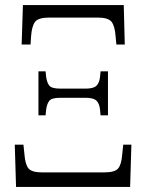

<svg xmlns="http://www.w3.org/2000/svg" viewBox="-20 -734 574 754"><path d="M65 -559 70 -714H466L470 -559H437L434 -591Q431 -632 418 -648.5Q405 -665 363 -665H173Q131 -665 118 -648.5Q105 -632 102 -591L100 -559ZM131 -281V-454H159L161 -434Q164 -410 173.5 -398Q183 -386 216 -386H317Q348 -386 359.5 -398Q371 -410 373 -434L375 -454H404V-281H375L373 -302Q371 -326 359.5 -338Q348 -350 317 -350H216Q183 -350 173.5 -338Q164 -326 161 -302L159 -281ZM43 0 38 -166H72L76 -128Q79 -88 92 -72.5Q105 -57 145 -57H389Q431 -57 444 -72.5Q457 -88 460 -128L464 -166H496L491 0Z"/></svg>

Font: Noto Serif Condensed Light
Style: Regular
Weight: 300
Width: 3
Designer: Monotype Design Team
Foundry: Monotype Imaging Inc.
Version: Version 2.013